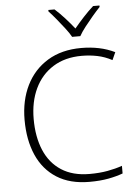

<svg xmlns="http://www.w3.org/2000/svg" viewBox="-62 -994 744 1051"><g transform="rotate(-5 310.0 -468.5)"><path d="M404 -681Q312 -681 246.5 -640Q181 -599 146.5 -526.5Q112 -454 112 -359Q112 -261 143 -187.5Q174 -114 236.5 -73.5Q299 -33 391 -33Q446 -33 490 -41Q534 -49 571 -62V-20Q536 -7 491 1.5Q446 10 387 10Q280 10 207.5 -36Q135 -82 98.5 -165Q62 -248 62 -359Q62 -465 102.5 -547.5Q143 -630 220 -677Q297 -724 405 -724Q456 -724 502 -714.5Q548 -705 589 -685L570 -643Q531 -664 489.5 -672.5Q448 -681 404 -681ZM361 -789Q349 -811 328 -838Q307 -865 285 -892Q263 -919 244 -939V-947H278Q305 -923 333 -892Q361 -861 383 -833Q406 -861 434.5 -892Q463 -923 490 -947H525V-939Q506 -919 483 -892Q460 -865 439 -838Q418 -811 406 -789Z"/></g></svg>

Font: Noto Sans Syriac Eastern ExtraLight
Style: Regular
Weight: 250
Designer: Patrick Giasson and the Monotype Design Team
Foundry: Monotype Imaging Inc.
Version: Version 3.001